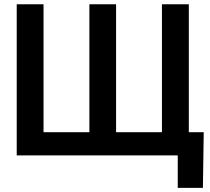

<svg xmlns="http://www.w3.org/2000/svg" viewBox="-20 -748 1009 924"><path d="M60.5 -727.5H189.5V-111.8H410.2V-727.5H538.6V-111.8H759.3V-727.5H888.7V0H60.5ZM835.4 156.2V0H795.4V-111.8H960.4L956.5 156.2Z"/></svg>

Font: Inter Display SemiBold
Style: Regular
Weight: 600
Designer: Rasmus Andersson
Foundry: rsms
Version: Version 4.001;git-9221beed3